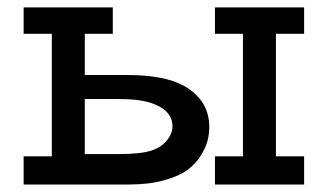

<svg xmlns="http://www.w3.org/2000/svg" viewBox="-20 -492 876 512"><path d="M43 0V-75.2H118.2V-401.9H43V-472.2H280.8V-401.9H206.1V-292H316.9Q418.9 -292 470.2 -263.2Q538.1 -225.1 538.1 -152.8Q538.1 -135.7 533.9 -118.4Q529.8 -101.1 516.4 -78.6Q502.9 -56.2 481 -39.6Q459 -22.9 418.5 -11.5Q377.9 0 324.2 0ZM206.1 -81.1H294.9Q356 -81.1 384.8 -90.8Q410.6 -99.6 425.3 -117.9Q439.9 -136.2 439.9 -154.8Q439.9 -197.8 384.8 -216.8Q352.5 -228 294.9 -228H206.1ZM553.2 0V-75.2H627.9V-401.9H553.2V-472.2H791V-401.9H715.8V-75.2H791V0Z"/></svg>

Font: CMU Concrete
Style: Bold
Weight: 700
Version: Version 0.7.0